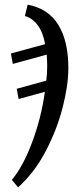

<svg xmlns="http://www.w3.org/2000/svg" viewBox="-20 -566 356 826"><path d="M31 208Q80 149 119 44Q158 -61 173 -171L60 -140L52 -184L179 -219Q183 -248 183 -282Q183 -301 181 -331L35 -291L27 -336L174 -376Q165 -428 141.5 -458.5Q118 -489 87 -497L99 -546Q188 -529 231 -459Q274 -389 274 -273Q274 -199 249.5 -103.5Q225 -8 176.5 84.5Q128 177 58 240Z"/></svg>

Font: Noto Serif Narrow
Style: Italic
Weight: 400
Width: 4
Italic angle: -12°
Designer: Monotype Design Team
Foundry: Monotype Imaging Inc.
Version: Version 1.001